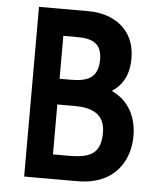

<svg xmlns="http://www.w3.org/2000/svg" viewBox="-51 -744 652 789"><g transform="rotate(5 275.0 -350.0)"><path d="M297 0C458 0 511 -110 511 -205C511 -303 459 -358 408 -381V-382C408 -383 408 -383 409 -384C469 -425 475 -484 475 -523C475 -642 386 -700 282 -700H78V0ZM188 -413V-590H246C310 -590 347 -571 347 -506C347 -435 309 -413 236 -413ZM188 -101V-307H258C322 -307 385 -291 385 -207C385 -112 329 -101 249 -101Z"/></g></svg>

Font: Advent Pro
Style: Bold
Weight: 700
Designer: Andreas Kalpakidis
Foundry: Andreas Kalpakidis
Version: Version 2.002 2008